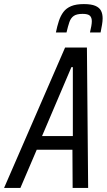

<svg xmlns="http://www.w3.org/2000/svg" viewBox="-50 -921 523 941"><path d="M-30 0 269 -688H376L382 0H306L305 -187H130L50 0ZM156 -254H307V-592H300ZM224 -762Q230 -792 238.5 -818Q247 -844 261 -862.5Q275 -881 299 -891Q323 -901 361 -901Q397 -901 417 -892.5Q437 -884 445 -868.5Q453 -853 453 -831Q453 -817 450 -799.5Q447 -782 443 -762H391Q395 -779 397.5 -793Q400 -807 400 -817Q400 -835 390.5 -844Q381 -853 355 -853Q326 -853 311.5 -843Q297 -833 290 -812.5Q283 -792 276 -762Z"/></svg>

Font: Saira Condensed
Style: Italic
Weight: 400
Width: 3
Italic angle: -12°
Designer: Hector Gatti with collaboration of the Omnibus-Type team
Foundry: Omnibus-Type
Version: Version 1.100